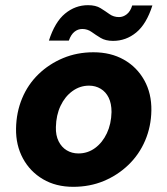

<svg xmlns="http://www.w3.org/2000/svg" viewBox="-20 -710 647 742"><path d="M263 12Q196 12 146 -17.5Q96 -47 68.5 -98Q41 -149 42 -213Q43 -276 65.5 -330Q88 -384 129 -423.5Q170 -463 224 -485.5Q278 -508 341 -508Q408 -508 458.5 -479.5Q509 -451 537.5 -400Q566 -349 565 -283Q564 -221 541 -167Q518 -113 476.5 -73Q435 -33 381 -10.5Q327 12 263 12ZM283 -117Q319 -117 347.5 -138Q376 -159 393 -195Q410 -231 411 -277Q411 -310 400 -332.5Q389 -355 369 -367Q349 -379 324 -379Q289 -379 260 -358Q231 -337 214 -301Q197 -265 196 -219Q195 -187 206.5 -164Q218 -141 238 -129Q258 -117 283 -117ZM169 -553Q192 -625 231.5 -657.5Q271 -690 320 -690Q350 -690 368.5 -678.5Q387 -667 403 -655.5Q419 -644 440 -644Q456 -644 470 -655Q484 -666 491 -689H569Q546 -617 506.5 -584.5Q467 -552 417 -552Q388 -552 369 -563.5Q350 -575 334 -586.5Q318 -598 298 -598Q281 -598 267.5 -587Q254 -576 246 -553Z"/></svg>

Font: DM Sans 28pt Black
Style: Italic
Weight: 900
Italic angle: -10°
Version: Version 4.004;gftools[0.9.30]